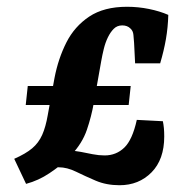

<svg xmlns="http://www.w3.org/2000/svg" viewBox="-20 -537 555 567"><path d="M56 -227 62 -283H366L360 -227ZM139 -43 174 -63Q158 -47 126 -25.5Q94 -4 57 6L22 -68Q56 -83 75 -99Q94 -115 104.5 -138.5Q115 -162 121 -197L141 -307Q152 -364 176 -411.5Q200 -459 243.5 -488Q287 -517 355 -517Q388 -517 420 -510.5Q452 -504 477 -493Q476 -456 470 -421.5Q464 -387 453 -350H379L376 -410Q375 -422 374 -434Q373 -446 365 -453Q356 -462 341 -462Q326 -462 316 -452Q306 -442 298.5 -426.5Q291 -411 286.5 -392.5Q282 -374 279 -357L257 -233Q250 -193 236.5 -153.5Q223 -114 191 -80L184 -92Q201 -92 218.5 -88.5Q236 -85 254 -81.5Q272 -78 289 -78Q323 -78 347 -101Q371 -124 384 -183L461 -179Q463 -169 464 -158.5Q465 -148 465 -134Q465 -66 427.5 -28Q390 10 333 10Q294 10 262.5 -3.5Q231 -17 204.5 -30Q178 -43 153 -43Q150 -43 146.5 -43Q143 -43 139 -43Z"/></svg>

Font: Yrsa
Style: Bold Italic
Weight: 700
Italic angle: -7.10001°
Version: Version 2.004